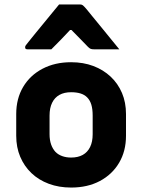

<svg xmlns="http://www.w3.org/2000/svg" viewBox="-20 -832 640 864"><path d="M300 -552Q355 -552 400 -535Q445 -518 478 -487Q511 -456 529 -413.5Q547 -371 547 -319V-221Q547 -152 516 -99.5Q485 -47 429.5 -17.5Q374 12 300 12Q245 12 199.5 -5Q154 -22 121.5 -53Q89 -84 71 -126.5Q53 -169 53 -221V-319Q53 -388 84 -440.5Q115 -493 171 -522.5Q227 -552 300 -552ZM300 -417Q269 -417 247.5 -405Q226 -393 214.5 -369.5Q203 -346 203 -312V-228Q203 -202 210 -182Q217 -162 230 -148Q242 -136 260 -129.5Q278 -123 300 -123Q331 -123 352.5 -135Q374 -147 385.5 -170.5Q397 -194 397 -228V-312Q397 -341 391 -361Q385 -381 372 -394Q360 -406 342 -411.5Q324 -417 300 -417ZM246 -812Q270 -812 293.5 -812Q317 -812 340 -812Q348 -812 353 -808Q358 -804 370 -790Q377 -781 394 -760.5Q411 -740 433 -713Q455 -686 477 -659Q499 -632 517 -610Q489 -610 461 -610Q433 -610 405 -610Q394 -610 388.5 -612Q383 -614 376 -621Q366 -631 343.5 -654.5Q321 -678 281 -718L333 -697H267L317 -720Q280 -680 255.5 -655Q231 -630 211 -610H104Q100 -610 97.5 -611Q95 -612 94 -614.5Q93 -617 93 -619Q93 -624 96 -628Q99 -632 111 -647Q122 -661 140.5 -683.5Q159 -706 179.5 -731Q200 -756 218 -778Q236 -800 246 -812Z"/></svg>

Font: Recursive Monospace ExtraBold
Style: Regular
Weight: 800
Version: Version 1.047